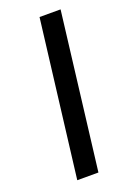

<svg xmlns="http://www.w3.org/2000/svg" viewBox="-128 -691 508 741"><g transform="rotate(-20 126.0 -321.0)"><path d="M143.1 0H56.2L134.8 -641.6H221.2Z"/></g></svg>

Font: Carlito
Style: Italic
Weight: 400
Italic angle: -7°
Designer: Lukasz Dziedzic
Foundry: tyPoland Lukasz Dziedzic
Version: Version 1.104